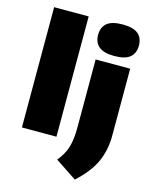

<svg xmlns="http://www.w3.org/2000/svg" viewBox="-149 -912 994 1246"><g transform="rotate(15 348.0 -288.5)"><path d="M58 0V-808H290V0ZM477 238 333 142Q374.5 92.5 390.2 39.8Q406 -13 406 -90V-550H638V-98Q638 -4.5 602.5 75.8Q567 156 477 238ZM517 -603Q446 -603 413 -630.2Q380 -657.5 380 -709Q380 -761 413 -788Q446 -815 517 -815Q588.5 -815 621.2 -788Q654 -761 654 -709Q654 -657.5 621.2 -630.2Q588.5 -603 517 -603Z"/></g></svg>

Font: Encode Sans Expanded Black
Style: Regular
Weight: 900
Width: 7
Designer: Multiple Designers
Foundry: Impallari Type
Version: Version 3.000; ttfautohint (v1.8.3) -l 8 -r 50 -G 200 -x 14 